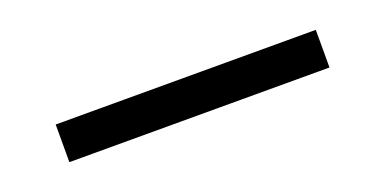

<svg xmlns="http://www.w3.org/2000/svg" viewBox="-19 -461 653 326"><g transform="rotate(-20 308.0 -298.0)"><path d="M73 -264V-332H543V-264Z"/></g></svg>

Font: Overpass Mono Light
Style: Regular
Weight: 300
Monospace: yes
Designer: Delve Withrington, Dave Bailey
Foundry: Delve Fonts LLC
Version: Version 4.000